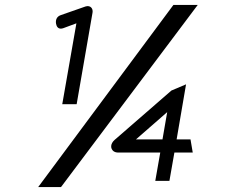

<svg xmlns="http://www.w3.org/2000/svg" viewBox="-20 -677 907 774"><path d="M757 -62 748 -115H692L730 -337L671 -312L442 -113C424 -97 425 -78 437 -68C442 -64 449 -62 457 -62H626L606 52H663L683 -62ZM654 -225 635 -115H528ZM231 -257H289L353 -626C356 -642 345 -657 325 -651L225 -616C210 -611 203 -598 206 -581C208 -570 215 -557 234 -563L288 -583ZM226 77 777 -657H679L134 77Z"/></svg>

Font: Charger Monospace
Style: Regular
Weight: 400
Designer: Jasper
Foundry: Cannot Into Space Fonts
Version: Version 0.980